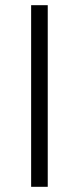

<svg xmlns="http://www.w3.org/2000/svg" viewBox="-20 -720 304 740"><path d="M100 0V-700H164V0Z"/></svg>

Font: Figtree Light
Style: Regular
Weight: 300
Designer: Erik Kennedy
Foundry: Erik Kennedy
Version: Version 2.001;gftools[0.9.30]